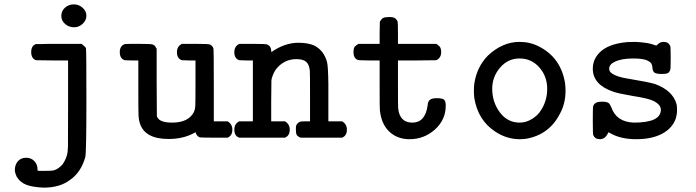

<svg xmlns="http://www.w3.org/2000/svg" viewBox="-20 -632 3190 880"><path d="M261 -559Q261 -582 278 -597Q295 -612 319 -612Q341 -612 358.5 -596.5Q376 -581 376 -560Q376 -539 359 -523Q342 -507 320 -507Q295 -507 278 -522.5Q261 -538 261 -559ZM100 91Q123 91 137.5 106.5Q152 122 152 144V150L160 151H193Q219 151 226 149Q249 142 267 121Q281 100 286 82Q291 67 291.5 40Q292 13 292 -151V-355H218L145 -356Q123 -364 123 -393Q123 -423 145 -430H148Q151 -430 156.5 -430Q162 -430 169 -430Q176 -430 185.5 -430.5Q195 -431 205 -431Q215 -431 227 -431Q239 -431 251 -431H354Q371 -418 374 -411Q376 -406 376 -176Q376 67 371 88Q351 159 299 194Q253 228 180 228Q130 226 101 215Q72 204 56 177Q49 162 48 148Q48 123 62 107Q76 91 100 91Z M1045 -38Q1045 -10 1023 -1H961Q898 -1 894 -3Q881 -9 876 -26L867 -21Q818 5 752 5Q644 5 621 -67Q616 -82 615 -101Q614 -120 614 -227V-355H583L552 -356Q529 -363 529 -393Q529 -422 552 -430Q553 -431 615 -431Q674 -431 680 -428Q691 -424 695 -413L698 -409V-254L699 -100Q707 -70 769 -70Q844 -70 869 -119Q874 -130 875 -144.5Q876 -159 876 -248V-355H845L814 -356Q791 -363 791 -393Q791 -420 814 -431H876Q936 -431 942 -428Q953 -423 958 -411Q960 -406 960 -241V-76H1023Q1045 -63 1045 -38Z M1054 -393Q1054 -420 1077 -431H1139Q1199 -431 1205 -428Q1223 -420 1223 -399L1224 -394H1225Q1285 -436 1348 -436Q1392 -436 1421 -423Q1465 -400 1479 -347Q1484 -328 1485 -246Q1485 -217 1485 -198V-76H1548Q1570 -63 1570 -38Q1570 -10 1548 -1H1358Q1345 -6 1340.5 -13Q1336 -20 1336 -38Q1336 -54 1338 -58Q1343 -68 1353 -73Q1359 -76 1379 -76H1401V-188Q1401 -304 1400 -309Q1397 -337 1383 -349Q1369 -361 1338 -361Q1283 -361 1246 -316Q1233 -298 1226 -274L1224 -264L1223 -170V-76H1286Q1308 -63 1308 -38Q1308 -10 1286 -1H1077Q1054 -8 1054 -38Q1054 -65 1077 -76H1139V-355H1108L1077 -356Q1054 -363 1054 -393Z M1982 -182Q2007 -182 2015 -175.5Q2023 -169 2023 -148Q2023 -83 1973.5 -38.5Q1924 6 1857 6Q1799 6 1762 -31Q1727 -66 1721 -128Q1720 -134 1720 -247V-355H1671Q1624 -355 1618 -358Q1600 -366 1600 -395Q1601 -412 1605.5 -417.5Q1610 -423 1623 -431H1720V-481L1721 -532Q1728 -545 1736 -549.5Q1744 -554 1764 -554Q1780 -554 1786 -551Q1797 -546 1802 -534Q1804 -529 1804 -480V-431H1980Q1981 -430 1984.5 -427.5Q1988 -425 1989 -424Q1990 -423 1992.5 -421Q1995 -419 1996 -417.5Q1997 -416 1998.5 -413Q2000 -410 2000.5 -407.5Q2001 -405 2001.5 -401Q2002 -397 2002 -393Q2002 -367 1980 -356L1892 -355H1804V-249Q1804 -140 1805 -135Q1812 -70 1870 -70Q1929 -70 1940 -149Q1941 -167 1950 -174Q1958 -182 1982 -182Z M2216 -377Q2283 -440 2361 -440Q2410 -440 2450 -419Q2551 -368 2570 -250Q2572 -234 2572 -216Q2572 -158 2547 -112Q2498 -15 2392 4Q2376 6 2362 6Q2303 6 2251 -28Q2171 -80 2154 -182Q2152 -198 2152 -216Q2152 -234 2154 -250Q2166 -326 2216 -377ZM2488 -225Q2488 -282 2452 -323Q2416 -364 2361 -364Q2308 -364 2272 -322Q2236 -280 2236 -225Q2236 -164 2271 -117Q2306 -70 2362 -70Q2391 -70 2418 -86.5Q2445 -103 2459 -126Q2488 -170 2488 -225Z M2885 -70Q3009 -70 3009 -129Q3009 -152 2976 -169Q2953 -181 2881 -192Q2811 -204 2790 -212Q2697 -244 2697 -317Q2697 -360 2728 -391Q2767 -431 2854 -439Q2856 -439 2870 -439.5Q2884 -440 2893 -440Q2952 -437 2979 -426L2988 -423Q2989 -423 2996 -430Q3006 -440 3022 -440Q3044 -440 3052 -421Q3054 -416 3054 -366Q3054 -317 3052 -312Q3048 -300 3040 -296.5Q3032 -293 3012 -293Q2989 -293 2980 -299Q2971 -305 2970 -324Q2969 -345 2950 -353Q2931 -364 2882 -364Q2829 -364 2798 -349Q2772 -337 2772 -317Q2772 -304 2785 -295Q2809 -279 2856 -272Q2952 -256 2982 -247Q3064 -217 3081 -154Q3083 -146 3083 -129V-121Q3083 -111 3078 -91Q3063 -45 3015.5 -19.5Q2968 6 2896 6Q2825 6 2778 -21Q2770 -26 2769 -26Q2766 -21 2763 -15Q2751 6 2729 6Q2707 6 2699 -13Q2697 -18 2697 -79Q2697 -132 2698 -141Q2699 -150 2706 -157Q2715 -166 2740 -166Q2761 -166 2769 -160Q2775 -156 2782 -140Q2805 -73 2885 -70Z"/></svg>

Font: KaTeX_Typewriter
Style: Regular
Weight: 400
Version: Version 1.1; ttfautohint (v1.3)